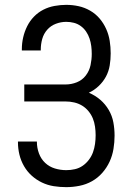

<svg xmlns="http://www.w3.org/2000/svg" viewBox="-20 -763 540 791"><path d="M253 8Q227 8 201.5 4Q176 0 153 -11Q130 -22 111 -39Q92 -56 79 -78.5Q66 -101 60 -126Q54 -151 54 -176V-180H132V-178Q132 -154 140.5 -131Q149 -108 166 -92Q183 -76 206 -69Q229 -62 253 -62Q271 -62 288.5 -66Q306 -70 320.5 -80Q335 -90 346 -104.5Q357 -119 363 -135.5Q369 -152 371.5 -170Q374 -188 374 -206Q374 -223 371.5 -241Q369 -259 362.5 -275Q356 -291 344.5 -305Q333 -319 318 -328Q303 -337 285.5 -341Q268 -345 250 -345H80V-415H250Q274 -415 296.5 -424Q319 -433 333.5 -452Q348 -471 353 -494.5Q358 -518 358 -541Q358 -557 356 -573Q354 -589 349 -604Q344 -619 335 -632.5Q326 -646 313 -655.5Q300 -665 284.5 -669Q269 -673 253 -673Q231 -673 210 -665Q189 -657 174.5 -640.5Q160 -624 154 -602.5Q148 -581 148 -559V-555H70V-561Q70 -585 75.5 -609Q81 -633 92 -655Q103 -677 120 -694.5Q137 -712 158.5 -723Q180 -734 204.5 -738.5Q229 -743 253 -743Q279 -743 304 -737.5Q329 -732 351.5 -719Q374 -706 390.5 -686.5Q407 -667 417.5 -643.5Q428 -620 432 -594.5Q436 -569 436 -543Q436 -518 432 -493.5Q428 -469 416.5 -447.5Q405 -426 386.5 -408.5Q368 -391 346 -381Q372 -370 393 -352Q414 -334 428 -310Q442 -286 447 -259Q452 -232 452 -204Q452 -177 447.5 -149.5Q443 -122 431.5 -97Q420 -72 401.5 -51Q383 -30 359 -16.5Q335 -3 307.5 2.5Q280 8 253 8Z"/></svg>

Font: Huly
Style: Regular
Weight: 400
Designer: Belleve Invis
Foundry: Belleve Invis
Version: Version 33.2.5; ttfautohint (v1.8.4)